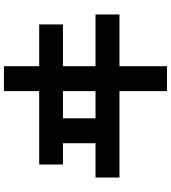

<svg xmlns="http://www.w3.org/2000/svg" viewBox="35 -792 891 1002"><g transform="rotate(-90 481.0 -290.5)"><path d="M637 135H507V-113H56V-238H235V-408H124V-532H507V-716H637V-532H855V-408H637V-238H907V-113H637ZM365 -408V-238H507V-408Z"/></g></svg>

Font: Gmarket Sans TTF Bold
Style: Regular
Weight: 700
Designer: Creative Director : Sungho Lee; Art Director : Kiwoong Choi; Project Manager : Sori Yang, Jongwook Yoon; Font Designer :
Foundry: Sandoll Inc.
Version: Version 1.000;hotconv 1.0.109;makeotfexe 2.5.65596